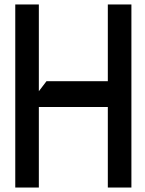

<svg xmlns="http://www.w3.org/2000/svg" viewBox="-20 -835 647 859"><path d="M462.4 -814.9H567.9V3.9H462.4V-356.4H153.8V3.9H48.3V-814.9H153.8V-426.8L188 -471.7H462.4Z"/></svg>

Font: Gap Sans
Style: Bold
Weight: 400
Designer: Alexandre Liziard and Etienne Ozeray
Foundry: Interstices.io
Version: Version 1.610